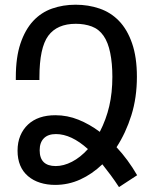

<svg xmlns="http://www.w3.org/2000/svg" viewBox="-20 -762 642 806"><path d="M479.5 23.4Q462.4 -2.9 444.8 -26.6Q427.2 -50.3 409.7 -72.3Q366.7 -31.2 316.9 -8.5Q267.1 14.2 211.4 14.2Q177.7 14.2 148.7 5.1Q119.6 -3.9 97.7 -22.5Q53.7 -60.1 53.7 -129.4Q53.7 -164.6 65.2 -192.1Q76.7 -219.7 97.7 -239.3Q139.6 -278.3 212.4 -278.3Q262.7 -278.3 309.3 -259.5Q356 -240.7 398.9 -208.5Q425.8 -260.7 438.7 -316.7Q451.7 -372.6 451.7 -439.9Q451.7 -496.1 442.6 -540.3Q433.6 -584.5 415 -611.3Q395.5 -639.6 365.2 -650.9Q335 -662.1 298.3 -662.1Q219.7 -662.1 182.6 -611.8Q145.5 -561.5 145.5 -437V-426.3H46.4V-437Q46.4 -521.5 65.9 -579.3Q85.4 -637.2 119.1 -673.8Q152.8 -710 198.7 -726.1Q244.6 -742.2 297.4 -742.2Q351.1 -742.2 397.9 -726.1Q444.8 -710 479 -674.8Q514.2 -638.7 534.4 -580.3Q554.7 -522 554.7 -439.9Q554.7 -352.1 531.5 -278.1Q508.3 -204.1 469.2 -144Q517.6 -92.3 555.7 -26.4ZM213.9 -64.9Q247.1 -64.9 282.2 -83Q317.4 -101.1 349.1 -136.2Q279.3 -199.2 214.8 -199.2Q181.6 -199.2 164.1 -181.4Q146.5 -163.6 146.5 -131.3Q146.5 -64.9 213.9 -64.9Z"/></svg>

Font: Vazir Code Hack
Style: Code-Hack
Weight: 400
Foundry: DejaVu fonts team - Redesigned by Saber Rastikerdar
Version: Version 1.1.2